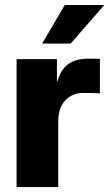

<svg xmlns="http://www.w3.org/2000/svg" viewBox="-20 -754 440 774"><path d="M46.9 0V-515.6H209.5V-424.8H210.9Q225.1 -474.1 255.1 -495.8Q285.2 -517.6 336.9 -517.6Q350.6 -517.6 361.6 -517.3Q372.6 -517.1 382.8 -516.6V-377.9Q373.5 -378.4 354 -378.9Q334.5 -379.4 316.4 -379.4Q271 -379.4 242.9 -349.1Q214.8 -318.8 214.8 -264.2V0ZM149.9 -578.1 241.2 -733.9H400.4L264.6 -578.1Z"/></svg>

Font: Inter Display ExtraBold
Style: Regular
Weight: 800
Designer: Rasmus Andersson
Foundry: rsms
Version: Version 4.000;git-a52131595